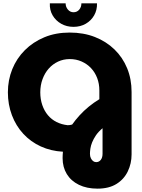

<svg xmlns="http://www.w3.org/2000/svg" viewBox="-20 -907 847 1144"><path d="M561 217Q497 217 450 194Q403 171 378 130Q353 89 353 35Q353 26 353.5 16.5Q354 7 355 -3Q283 -7 223 -34.5Q163 -62 119 -109.5Q75 -157 51 -220.5Q27 -284 27 -357Q27 -430 53 -494.5Q79 -559 128 -608Q177 -657 244.5 -685Q312 -713 395 -713Q478 -713 545.5 -686.5Q613 -660 662 -612.5Q711 -565 737.5 -500.5Q764 -436 764 -359V13Q764 67 741.5 114Q719 161 674 189Q629 217 561 217ZM553 59Q570 59 580.5 45.5Q591 32 591 9V-143Q566 -122 551.5 -100.5Q537 -79 529 -59Q521 -39 518.5 -21.5Q516 -4 516 9Q516 25 521.5 36Q527 47 535 53Q543 59 553 59ZM383 -161Q390 -161 397 -162Q404 -163 410 -165Q429 -192 454 -219.5Q479 -247 509 -271.5Q539 -296 572 -316V-368Q572 -408 559 -442Q546 -476 522.5 -501Q499 -526 466.5 -540.5Q434 -555 396 -555Q358 -555 326 -540Q294 -525 270.5 -498.5Q247 -472 233.5 -435.5Q220 -399 220 -357Q220 -316 232 -281Q244 -246 265.5 -220.5Q287 -195 317 -180Q347 -165 383 -161ZM418 -747Q377 -747 344.5 -765.5Q312 -784 293.5 -815.5Q275 -847 277 -887H371Q371 -866 384.5 -850Q398 -834 418 -834Q439 -834 452 -849.5Q465 -865 465 -887H558Q559 -847 541 -815.5Q523 -784 491 -765.5Q459 -747 418 -747Z"/></svg>

Font: MuseoModerno Thin ExtraBold
Style: Regular
Weight: 800
Version: Version 1.002